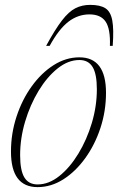

<svg xmlns="http://www.w3.org/2000/svg" viewBox="-20 -757 484 787"><path d="M305.5 -522Q414.5 -522 414.5 -376.5Q414.5 -302 391.8 -232.8Q369 -163.5 329.5 -108.8Q290 -54 239.8 -22Q189.5 10 134 10Q25 10 25 -135.5Q25 -210 47.8 -279.2Q70.5 -348.5 110 -403.2Q149.5 -458 199.8 -490Q250 -522 305.5 -522ZM134 -1Q180 -1 223.2 -35.5Q266.5 -70 301.2 -127.2Q336 -184.5 356.5 -253.2Q377 -322 377 -391Q377 -454 359.5 -482.5Q342 -511 305.5 -511Q259.5 -511 216.2 -476.5Q173 -442 138.2 -384.8Q103.5 -327.5 83 -258.8Q62.5 -190 62.5 -121Q62.5 -58 80 -29.5Q97.5 -1 134 -1ZM346.5 -698Q299.5 -698 260.2 -667.8Q221 -637.5 183.5 -569H169Q206 -637 234 -673.2Q262 -709.5 289 -723.2Q316 -737 349.5 -737Q390.5 -737 412 -723.2Q433.5 -709.5 440.2 -673.2Q447 -637 442 -569H430.5Q433 -638.5 413 -668.2Q393 -698 346.5 -698Z"/></svg>

Font: Newsreader 72pt ExtraLight
Style: Italic
Weight: 275
Italic angle: -17°
Designer: Hugues Gentile
Foundry: Production Type
Version: Version 1.003; ttfautohint (v1.8.3)